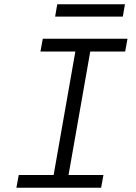

<svg xmlns="http://www.w3.org/2000/svg" viewBox="-20 -882 640 902"><path d="M57 0 68 -60H232L334 -640H170L181 -700H579L568 -640H404L302 -60H466L455 0ZM239 -804 249 -862H567L557 -804Z"/></svg>

Font: DM Mono Light
Style: Italic
Weight: 300
Italic angle: -10°
Designer: Colophon Foundry
Foundry: Colophon Foundry
Version: Version 1.000; ttfautohint (v1.8.2.53-6de2)